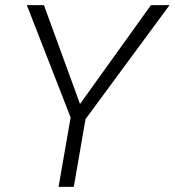

<svg xmlns="http://www.w3.org/2000/svg" viewBox="-20 -731 683 751"><path d="M151.9 -710.9 293 -324.2 570.3 -710.9H643.1L314.5 -265.1L268.6 0H209L256.3 -271.5L85 -710.9Z"/></svg>

Font: Mardoto Light
Style: Italic
Weight: 300
Italic angle: -12°
Designer: Christian Robertson, Vahan Hovhannisyan
Foundry: Google
Version: Version 1.000